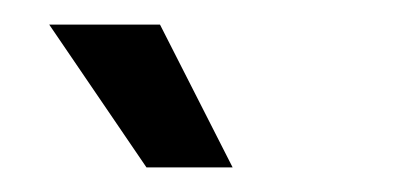

<svg xmlns="http://www.w3.org/2000/svg" viewBox="-20 -713 323 156"><path d="M99 -577 20 -693H110L169 -577Z"/></svg>

Font: Bricolage Grotesque 48pt Light
Style: Regular
Weight: 300
Designer: Mathieu Triay
Foundry: Atelier Triay
Version: Version 1.000; ttfautohint (v1.8.4.7-5d5b);gftools[0.9.32]